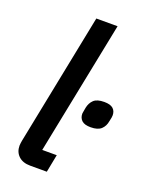

<svg xmlns="http://www.w3.org/2000/svg" viewBox="-140 -811 678 883"><g transform="rotate(20 199.0 -370.0)"><path d="M202 0H121Q84 0 63.5 -19.5Q43 -39 43 -70Q43 -76 44 -82Q45 -88 46 -95L175 -740H279L148 -87H219ZM321 -261Q291 -261 277.5 -273.5Q264 -286 264 -307Q264 -311 265.5 -317Q267 -323 269 -337Q274 -362 290 -377Q306 -392 341 -392Q371 -392 384.5 -380Q398 -368 398 -347Q398 -342 397 -336Q396 -330 393 -317Q389 -292 372.5 -276.5Q356 -261 321 -261Z"/></g></svg>

Font: IBM Plex Sans Medium
Style: Italic
Weight: 500
Italic angle: -11.31°
Designer: Mike Abbink, Paul van der Laan, Pieter van Rosmalen
Foundry: Bold Monday
Version: Version 3.201